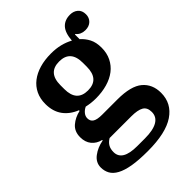

<svg xmlns="http://www.w3.org/2000/svg" viewBox="-235 -719 1041 1041"><g transform="rotate(-45 285.0 -199.0)"><path d="M273 212Q203 212 156.5 204Q110 196 81.5 180.5Q53 165 41 143Q29 121 29 94Q29 56 62 31Q95 6 140 -2V-6Q106 -14 86 -38.5Q66 -63 66 -101Q66 -145 95 -170Q124 -195 165 -204V-209Q115 -229 87.5 -267Q60 -305 60 -362Q60 -403 75.5 -435Q91 -467 119.5 -489Q148 -511 187.5 -522.5Q227 -534 275 -534Q314 -534 346 -526Q378 -518 405 -503Q409 -559 432.5 -584.5Q456 -610 497 -610Q524 -610 542 -594.5Q560 -579 560 -550Q560 -524 543 -507.5Q526 -491 497 -491Q481 -491 467 -497Q453 -503 444 -515H440V-479Q463 -459 477.5 -431Q492 -403 492 -362Q492 -321 476 -288.5Q460 -256 431.5 -234Q403 -212 363 -200.5Q323 -189 275 -189Q240 -189 205 -197Q188 -189 177 -175.5Q166 -162 166 -146Q166 -124 182.5 -113.5Q199 -103 237 -103H354Q457 -103 502 -65Q547 -27 547 39Q547 120 479 166Q411 212 273 212ZM276 -250Q362 -250 362 -346V-376Q362 -472 276 -472Q190 -472 190 -376V-346Q190 -250 276 -250ZM137 84Q137 152 251 152H310Q373 152 405.5 133Q438 114 438 77Q438 42 414.5 28.5Q391 15 342 15H176Q156 27 146.5 43.5Q137 60 137 84Z"/></g></svg>

Font: IBM Plex Serif SmBld
Style: Regular
Weight: 600
Designer: Mike Abbink, Paul van der Laan, Pieter van Rosmalen
Foundry: Bold Monday
Version: Version 3.001